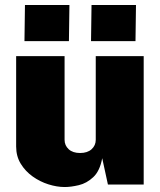

<svg xmlns="http://www.w3.org/2000/svg" viewBox="-20 -743 644 773"><path d="M240.5 10Q209 10 175 -0.8Q141 -11.5 111.5 -32.5Q82 -53.5 63.5 -83.8Q45 -114 45 -153V-517H240V-180Q240 -157.5 256.5 -142.2Q273 -127 302.5 -127Q332 -127 348.8 -142.2Q365.5 -157.5 365.5 -180V-517H558.5V0H414.5L391.5 -106Q382 -54.5 355.5 -29.8Q329 -5 297.2 2.5Q265.5 10 240.5 10ZM346.5 -577.5 348.5 -723H527.5L525.5 -577.5ZM78.5 -577.5 80.5 -723H259.5L257.5 -577.5Z"/></svg>

Font: Public Sans Black
Style: Regular
Weight: 900
Designer: The Public Sans Project Authors: Dan O. Williams and USWDS (Libre Franklin designed by Pablo Impallari and Rodrigo Fuenz
Version: Version 1.007